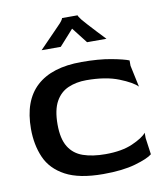

<svg xmlns="http://www.w3.org/2000/svg" viewBox="-78 -742 715 819"><g transform="rotate(-10 279.0 -333.0)"><path d="M304 10Q200 10 140.5 -22Q81 -54 57 -109Q33 -164 33 -233Q33 -355 99.5 -416Q166 -477 294 -477Q369 -477 422.5 -467Q476 -457 498 -448V-425L518 -331Q498 -352 441.5 -374.5Q385 -397 301 -397Q258 -397 223 -382Q188 -367 168 -331Q148 -295 148 -232Q148 -170 169.5 -135Q191 -100 231.5 -86Q272 -72 328 -72Q399 -72 445.5 -92.5Q492 -113 508 -133V-110L518 -38Q499 -22 443.5 -6Q388 10 304 10ZM136 -556Q150 -571 168.5 -589.5Q187 -608 204 -626Q221 -644 232 -655Q240 -664 243 -669.5Q246 -675 246 -676H313Q313 -672 326 -655Q332 -648 347.5 -630.5Q363 -613 382 -593Q401 -573 417 -556H333L280 -624L219 -556Z"/></g></svg>

Font: Red Rose Medium
Style: Regular
Weight: 500
Designer: Jaikishan Patel
Version: Version 2.000